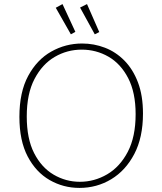

<svg xmlns="http://www.w3.org/2000/svg" viewBox="-20 -913 794 940"><path d="M369 7Q290 7 223 -31.5Q156 -70 115.5 -147Q75 -224 75 -341Q75 -462 118 -541.5Q161 -621 231 -660.5Q301 -700 382 -700Q440 -700 493.5 -679.5Q547 -659 589 -616.5Q631 -574 655.5 -509.5Q680 -445 680 -357Q680 -240 637.5 -159Q595 -78 524.5 -35.5Q454 7 369 7ZM371 -23Q442 -23 504.5 -59.5Q567 -96 605.5 -169.5Q644 -243 644 -354Q644 -460 607.5 -530.5Q571 -601 511 -635.5Q451 -670 380 -670Q309 -670 248 -634.5Q187 -599 149 -526.5Q111 -454 111 -343Q111 -234 147 -163.5Q183 -93 242.5 -58Q302 -23 371 -23ZM327 -745 253 -875 286 -893 349 -757ZM444 -745 372 -876 406 -893 466 -756Z"/></svg>

Font: Bitter ExtraLight
Style: Regular
Weight: 200
Designer: Sol Matas, and Bitter project Authors
Foundry: Sol Matas
Version: Version 2.001